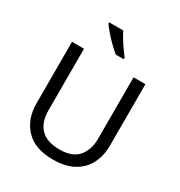

<svg xmlns="http://www.w3.org/2000/svg" viewBox="-217 -1090 1165 1246"><g transform="rotate(30 365.5 -467.0)"><path d="M640 -252Q640 -178 610 -118.5Q580 -59 518.5 -24.5Q457 10 362 10Q229 10 159.5 -62.5Q90 -135 90 -254V-714H180V-251Q180 -164 226.5 -116Q273 -68 367 -68Q464 -68 507.5 -119.5Q551 -171 551 -252V-714H640ZM341 -944Q352 -922 368.5 -894.5Q385 -867 403.5 -841Q422 -815 437 -796V-784H378Q355 -802 326 -830.5Q297 -859 272.5 -887.5Q248 -916 236 -934V-944Z"/></g></svg>

Font: Noto Sans Ugaritic
Style: Regular
Weight: 400
Designer: Monotype Design Team
Foundry: Monotype Imaging Inc.
Version: Version 2.001; ttfautohint (v1.8.4.7-5d5b)